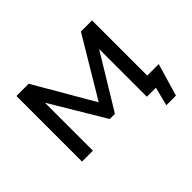

<svg xmlns="http://www.w3.org/2000/svg" viewBox="-134 -757 1097 1097"><g transform="rotate(-45 414.5 -208.5)"><path d="M93 0V-530H192L400 -172L614 -530H704V0H617V-386L419 -60H377L181 -388V0ZM661 113 690 0H617V-84H797L739 113Z"/></g></svg>

Font: Montserrat Z Med
Style: Regular
Weight: 500
Designer: Julieta Ulanovsky
Foundry: Julieta Ulanovsky
Version: Version 8.000